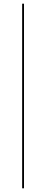

<svg xmlns="http://www.w3.org/2000/svg" viewBox="-20 -805 250 1040"><path d="M100 -785H110V215H100Z"/></svg>

Font: Jost* Hairline
Style: Regular
Weight: 100
Version: Version 3.7